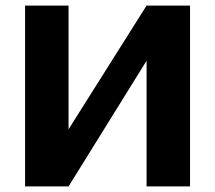

<svg xmlns="http://www.w3.org/2000/svg" viewBox="-20 -669 772 689"><path d="M70 -649H226V-205L506 -649H662V0H506V-451L226 0H70Z"/></svg>

Font: Play
Style: Bold
Weight: 700
Designer: Jonas Hecksher (Cyrillic expansion: Cyreal)
Foundry: Jonas Hecksher, Playtype, e-types AS
Version: Version 2.101; ttfautohint (v1.5.65-e2d9)